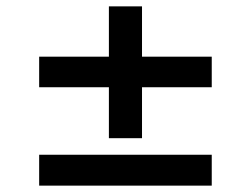

<svg xmlns="http://www.w3.org/2000/svg" viewBox="-20 -583 788 603"><path d="M322 -149V-309H103V-405H322V-563H426V-405H645V-309H426V-149ZM103 0V-97H645V0Z"/></svg>

Font: Nunito Sans 7pt Expanded
Style: Bold
Weight: 700
Width: 7
Designer: Vernon Adams
Foundry: Vernon Adams
Version: Version 3.101;gftools[0.9.27]